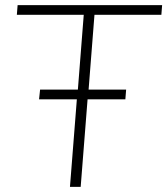

<svg xmlns="http://www.w3.org/2000/svg" viewBox="-20 -732 655 752"><path d="M350 -674 327 -381H474L471 -343H323L296 0H254L281 -343H133L137 -381H285L308 -674H46L49 -712H615L612 -674Z"/></svg>

Font: Muli ExtraLight
Style: Italic
Weight: 275
Italic angle: -4.541°
Designer: Vernon Adams
Foundry: Vernon Adams
Version: Version 2.001